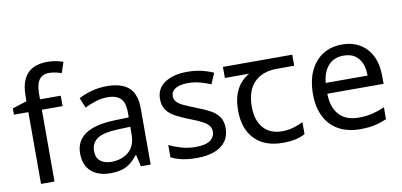

<svg xmlns="http://www.w3.org/2000/svg" viewBox="-72 -994 2582 1233"><g transform="rotate(-10 1219.0 -377.5)"><path d="M332 -468H197V0H109V-468H15V-509L109 -539V-570Q109 -639 129.5 -682Q150 -725 189 -745Q228 -765 283 -765Q315 -765 341.5 -759.5Q368 -754 387 -747L364 -678Q348 -683 327 -688Q306 -693 284 -693Q240 -693 218.5 -663.5Q197 -634 197 -571V-536H332Z M632 -545Q730 -545 777 -502Q824 -459 824 -365V0H760L743 -76H739Q716 -47 691.5 -27.5Q667 -8 635.5 1Q604 10 559 10Q511 10 472.5 -7Q434 -24 412 -59.5Q390 -95 390 -149Q390 -229 453 -272.5Q516 -316 647 -320L738 -323V-355Q738 -422 709 -448Q680 -474 627 -474Q585 -474 547 -461.5Q509 -449 476 -433L449 -499Q484 -518 532 -531.5Q580 -545 632 -545ZM658 -259Q558 -255 519.5 -227Q481 -199 481 -148Q481 -103 508.5 -82Q536 -61 579 -61Q647 -61 692 -98.5Q737 -136 737 -214V-262Z M1339 -148Q1339 -96 1313 -61Q1287 -26 1239 -8Q1191 10 1125 10Q1069 10 1028.5 1Q988 -8 957 -24V-104Q989 -88 1034.5 -74.5Q1080 -61 1127 -61Q1194 -61 1224 -82.5Q1254 -104 1254 -140Q1254 -160 1243 -176Q1232 -192 1203.5 -208Q1175 -224 1122 -244Q1070 -264 1033 -284Q996 -304 976 -332Q956 -360 956 -404Q956 -472 1011.5 -509Q1067 -546 1157 -546Q1206 -546 1248.5 -536.5Q1291 -527 1328 -510L1298 -440Q1264 -454 1227 -464Q1190 -474 1151 -474Q1097 -474 1068.5 -456.5Q1040 -439 1040 -409Q1040 -387 1053 -371.5Q1066 -356 1096.5 -341.5Q1127 -327 1178 -307Q1229 -288 1265 -268Q1301 -248 1320 -219.5Q1339 -191 1339 -148Z M1685 10Q1567 10 1502 -57Q1437 -124 1437 -245Q1437 -325 1466 -380.5Q1495 -436 1549 -465H1390V-537H1842V-465H1729Q1635 -465 1581.5 -411.5Q1528 -358 1528 -252Q1528 -165 1571 -114.5Q1614 -64 1694 -64Q1731 -64 1765 -73.5Q1799 -83 1831 -99V-21Q1802 -5 1767 2.5Q1732 10 1685 10Z M2166 -546Q2235 -546 2284.5 -516Q2334 -486 2360.5 -431.5Q2387 -377 2387 -304V-251H2020Q2022 -160 2066.5 -112.5Q2111 -65 2191 -65Q2242 -65 2281.5 -74.5Q2321 -84 2363 -102V-25Q2322 -7 2282 1.5Q2242 10 2187 10Q2111 10 2052.5 -21Q1994 -52 1961.5 -113.5Q1929 -175 1929 -264Q1929 -352 1958.5 -415Q1988 -478 2041.5 -512Q2095 -546 2166 -546ZM2165 -474Q2102 -474 2065.5 -433.5Q2029 -393 2022 -321H2295Q2295 -367 2281 -401Q2267 -435 2238.5 -454.5Q2210 -474 2165 -474Z"/></g></svg>

Font: uhindi15
Style: Book
Weight: 400
Designer: Jelle Bosma - Monotype Design Team
Foundry: Monotype Imaging Inc.
Version: Version 2.003